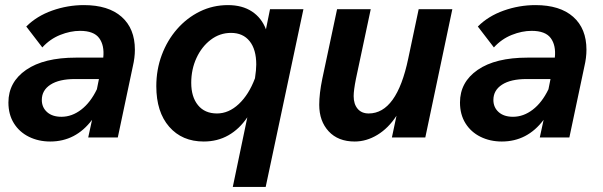

<svg xmlns="http://www.w3.org/2000/svg" viewBox="-20 -539 2366 753"><path d="M326 0 341 -69Q277 16 177 16Q131 16 93.5 -2.5Q56 -21 34.5 -55.5Q13 -90 13 -137Q13 -217 82.5 -265Q152 -313 278 -313H385Q390 -361 369 -389.5Q348 -418 294 -418Q256 -418 216 -402Q176 -386 146 -353L83 -435Q124 -476 184.5 -497.5Q245 -519 309 -519Q405 -519 457 -473Q509 -427 509 -344Q509 -313 501 -279L442 0ZM221 -81Q262 -81 298.5 -109Q335 -137 360 -189L368 -229H274Q212 -229 178 -207Q144 -185 144 -147Q144 -118 164.5 -99.5Q185 -81 221 -81Z M893 194 950 -79Q919 -33 876 -8.5Q833 16 779 16Q694 16 643.5 -42Q593 -100 593 -201Q593 -266 614.5 -323.5Q636 -381 674.5 -425Q713 -469 764 -494Q815 -519 874 -519Q930 -519 968 -494Q1006 -469 1023 -424L1039 -503H1170L1022 194ZM730 -214Q730 -159 756.5 -126.5Q783 -94 831 -94Q877 -94 916.5 -131Q956 -168 980 -232Q985 -265 985 -286Q985 -345 959 -377.5Q933 -410 886 -410Q842 -410 806.5 -383Q771 -356 750.5 -311.5Q730 -267 730 -214Z M1648 0H1517L1535 -85Q1503 -36 1460 -10Q1417 16 1371 16Q1306 16 1269 -24Q1232 -64 1232 -128Q1232 -172 1244 -230L1302 -503H1434L1376 -230Q1367 -185 1367 -162Q1367 -131 1382.5 -112.5Q1398 -94 1426 -94Q1536 -94 1581 -309L1622 -503H1754Z M2097 0 2112 -69Q2048 16 1948 16Q1902 16 1864.5 -2.5Q1827 -21 1805.5 -55.5Q1784 -90 1784 -137Q1784 -217 1853.5 -265Q1923 -313 2049 -313H2156Q2161 -361 2140 -389.5Q2119 -418 2065 -418Q2027 -418 1987 -402Q1947 -386 1917 -353L1854 -435Q1895 -476 1955.5 -497.5Q2016 -519 2080 -519Q2176 -519 2228 -473Q2280 -427 2280 -344Q2280 -313 2272 -279L2213 0ZM1992 -81Q2033 -81 2069.5 -109Q2106 -137 2131 -189L2139 -229H2045Q1983 -229 1949 -207Q1915 -185 1915 -147Q1915 -118 1935.5 -99.5Q1956 -81 1992 -81Z"/></svg>

Font: Wix Madefor Text
Style: Bold Italic
Weight: 700
Italic angle: -12°
Designer: Dalton Maag Ltd
Foundry: Dalton Maag Ltd
Version: Version 3.100